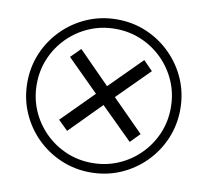

<svg xmlns="http://www.w3.org/2000/svg" viewBox="-88 -859 1104 1021"><g transform="rotate(10 464.0 -349.0)"><path d="M304 -132 252 -183 421 -353 251 -522 303 -574 472 -403 643 -574 693 -523 523 -353 692 -183 642 -132 471 -301ZM464 64Q379 64 304 32Q229 0 172 -57Q115 -114 83 -189Q51 -264 51 -349Q51 -435 83 -509.5Q115 -584 172 -641Q229 -698 304 -730Q379 -762 464 -762Q550 -762 624.5 -730Q699 -698 756 -641Q813 -584 845 -509.5Q877 -435 877 -349Q877 -264 845 -189Q813 -114 756 -57Q699 0 624.5 32Q550 64 464 64ZM464 13Q539 13 604.5 -15Q670 -43 720 -93Q770 -143 798 -208.5Q826 -274 826 -349Q826 -424 798 -489.5Q770 -555 720 -605Q670 -655 604.5 -683Q539 -711 464 -711Q389 -711 323.5 -683Q258 -655 208 -605Q158 -555 130 -489.5Q102 -424 102 -349Q102 -274 130 -208.5Q158 -143 208 -93Q258 -43 323.5 -15Q389 13 464 13Z"/></g></svg>

Font: lguzrati25
Style: Book
Weight: 400
Designer: Jelle Bosma - Monotype Design Team, Universal Thirst
Foundry: Monotype Imaging Inc.
Version: Version 2.106